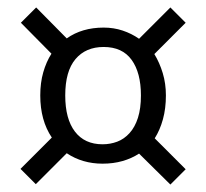

<svg xmlns="http://www.w3.org/2000/svg" viewBox="-20 -563 553 515"><path d="M76 -69 35 -110 119 -194Q88 -240 88 -307Q88 -341 96 -369Q104 -397 118 -419L36 -502L77 -543L159 -460Q200 -489 258 -489Q285 -489 309 -481Q333 -473 353 -459L437 -543L478 -502L394 -418Q408 -395 416.5 -367Q425 -339 425 -307Q425 -272 417 -243Q409 -214 395 -192L478 -109L437 -68L353 -151Q333 -138 308.5 -131Q284 -124 255 -124Q201 -124 159 -152ZM358 -307Q358 -368 333 -402.5Q308 -437 258 -437Q210 -437 182.5 -404.5Q155 -372 155 -307Q155 -244 181 -210Q207 -176 255 -176Q276 -176 294.5 -183Q313 -190 327.5 -206Q342 -222 350 -247Q358 -272 358 -307Z"/></svg>

Font: Mukta Malar
Style: Regular
Weight: 400
Designer: Aadarsh Rajan, Girish Dalvi, Yashodeep Gholap
Foundry: Ek Type
Version: Version 2.538;PS 1.000;hotconv 16.6.51;makeotf.lib2.5.65220;